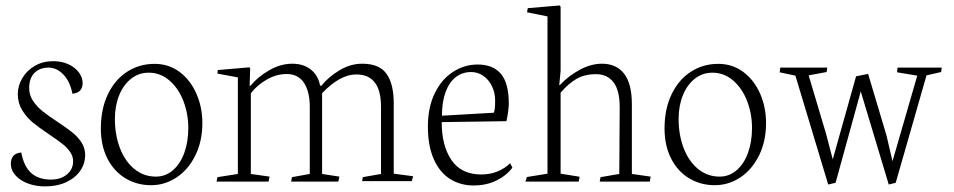

<svg xmlns="http://www.w3.org/2000/svg" viewBox="-20 -662 3477 700"><path d="M290.5 -97.2Q290.5 -122.1 276.9 -143.1Q263.2 -164.1 242.9 -179.9Q222.7 -195.8 189 -218.3Q154.3 -241.2 134.3 -257.3Q114.3 -273.4 100.3 -294.4Q86.4 -315.4 86.4 -340.8Q86.4 -377 105.7 -396.2Q125 -415.5 156.7 -415.5Q187 -415.5 211.2 -390.1Q235.4 -364.7 244.1 -320.3Q281.2 -323.7 281.2 -359.4Q281.2 -379.4 267.6 -397.9Q253.9 -416.5 229.5 -427.7Q205.1 -439 173.8 -439Q136.7 -439 107.4 -422.1Q78.1 -405.3 61.5 -377.4Q44.9 -349.6 44.9 -318.4Q44.9 -286.1 61 -260Q77.1 -233.9 100.3 -214.8Q123.5 -195.8 160.2 -171.4Q190.4 -150.9 207.3 -137.7Q224.1 -124.5 235.4 -108.4Q246.6 -92.3 246.6 -74.2Q246.6 -44.9 224.1 -26.1Q201.7 -7.3 165.5 -7.3Q120.6 -7.3 93.8 -31.2Q66.9 -55.2 57.6 -106Q38.1 -104.5 28.8 -93.8Q19.5 -83 19.5 -65.4Q19.5 -41.5 36.6 -22.5Q53.7 -3.4 82.3 7.1Q110.8 17.6 144.5 17.6Q188 17.6 221.2 2.2Q254.4 -13.2 272.5 -39.3Q290.5 -65.4 290.5 -97.2Z M717.8 -213.4Q717.8 -271 696 -320.6Q674.3 -370.1 634.8 -399.7Q595.2 -429.2 543.5 -429.2Q488.3 -429.2 443.8 -400.6Q399.4 -372.1 373.5 -318.6Q347.7 -265.1 347.7 -193.4Q347.7 -130.9 371.6 -84Q395.5 -37.1 437.3 -12Q479 13.2 530.8 13.2Q581.1 13.2 623.8 -15.1Q666.5 -43.5 692.1 -95.2Q717.8 -147 717.8 -213.4ZM666.5 -195.8Q666.5 -145 651.9 -104.7Q637.2 -64.5 610.4 -41.3Q583.5 -18.1 548.3 -18.1Q503.9 -18.1 469.7 -46.1Q435.5 -74.2 417.2 -122.3Q398.9 -170.4 398.9 -228.5Q398.9 -275.9 414.3 -314.2Q429.7 -352.5 457.8 -374.8Q485.8 -397 522 -397Q564.9 -397 597.9 -368.4Q630.9 -339.8 648.7 -293.5Q666.5 -247.1 666.5 -195.8Z M962.9 -18.1 894.5 -27.8V-321.8Q917 -351.6 952.4 -371.8Q987.8 -392.1 1024.9 -392.1Q1067.4 -392.1 1088.4 -359.9Q1109.4 -327.6 1109.4 -272.9V-27.8L1044.4 -16.1L1041.5 0H1213.4L1217.3 -18.1L1154.3 -27.8V-322.3Q1219.7 -390.6 1278.8 -390.6Q1369.1 -390.6 1369.1 -272.9V-27.8L1302.7 -16.1L1300.3 -1.5H1481L1486.3 -19.5L1415.5 -28.8V-286.1Q1415.5 -355 1389.6 -392.3Q1363.8 -429.7 1300.3 -429.7Q1257.8 -429.7 1217.8 -405.8Q1177.7 -381.8 1151.9 -349.6H1147Q1140.1 -387.2 1113.3 -408.4Q1086.4 -429.7 1045.9 -429.7Q1002.9 -429.7 961.4 -405.8Q919.9 -381.8 893.6 -349.6H890.1L892.1 -412.6L889.2 -416.5L773.9 -406.7L772.9 -393.6L847.2 -379.9V-27.8L772.9 -16.1L769.5 0H959Z M1848.1 -50.8 1839.8 -66.9Q1821.3 -48.3 1794.4 -37.1Q1767.6 -25.9 1734.4 -25.9Q1661.6 -25.9 1626 -78.4Q1590.3 -130.9 1590.3 -216.8L1826.2 -220.2Q1829.6 -233.4 1832.3 -253.2Q1835 -272.9 1835 -284.2Q1835 -358.9 1806.2 -392.8Q1777.3 -426.8 1721.7 -426.8Q1673.3 -426.8 1631.8 -400.1Q1590.3 -373.5 1565.2 -322.3Q1540 -271 1540 -200.7Q1540 -129.4 1561.8 -81.1Q1583.5 -32.7 1621.1 -9.3Q1658.7 14.2 1706.5 14.2Q1752.9 14.2 1789.6 -3.7Q1826.2 -21.5 1848.1 -50.8ZM1785.2 -295.4Q1785.2 -260.3 1780.3 -251L1591.3 -240.2Q1591.3 -290.5 1604.5 -326.4Q1617.7 -362.3 1641.8 -380.9Q1666 -399.4 1697.8 -399.4Q1721.7 -399.4 1741.7 -385.7Q1761.7 -372.1 1773.4 -348.1Q1785.2 -324.2 1785.2 -295.4Z M2093.3 -17.6 2023.9 -28.8V-324.2Q2052.2 -357.4 2082 -374.5Q2111.8 -391.6 2153.3 -391.6Q2193.4 -391.6 2216.3 -362.5Q2239.3 -333.5 2239.3 -271V-268.1L2237.8 -27.8L2169.4 -16.1L2166.5 0H2349.1L2352.1 -18.1L2283.7 -27.8V-281.2Q2283.7 -356.9 2255.4 -393.3Q2227.1 -429.7 2174.8 -429.7Q2134.3 -429.7 2093 -407.2Q2051.8 -384.8 2021.5 -352.1H2019L2023.9 -403.3V-637.2L2020.5 -642.1L1904.3 -632.3L1901.4 -617.2L1976.1 -602.1V-28.8L1900.9 -16.6L1895.5 0H2089.8Z M2772.9 -213.4Q2772.9 -271 2751.2 -320.6Q2729.5 -370.1 2689.9 -399.7Q2650.4 -429.2 2598.6 -429.2Q2543.5 -429.2 2499 -400.6Q2454.6 -372.1 2428.7 -318.6Q2402.8 -265.1 2402.8 -193.4Q2402.8 -130.9 2426.8 -84Q2450.7 -37.1 2492.4 -12Q2534.2 13.2 2585.9 13.2Q2636.2 13.2 2679 -15.1Q2721.7 -43.5 2747.3 -95.2Q2772.9 -147 2772.9 -213.4ZM2721.7 -195.8Q2721.7 -145 2707 -104.7Q2692.4 -64.5 2665.5 -41.3Q2638.7 -18.1 2603.5 -18.1Q2559.1 -18.1 2524.9 -46.1Q2490.7 -74.2 2472.4 -122.3Q2454.1 -170.4 2454.1 -228.5Q2454.1 -275.9 2469.5 -314.2Q2484.9 -352.5 2512.9 -374.8Q2541 -397 2577.1 -397Q2620.1 -397 2653.1 -368.4Q2686 -339.8 2703.9 -293.5Q2721.7 -247.1 2721.7 -195.8Z M2879.9 -386.2 2999.5 10.7 3026.4 4.4 3118.2 -328.6 3220.2 10.7 3245.6 4.4 3357.9 -387.2 3411.1 -399.4 3413.6 -415.5H3252.4L3250.5 -398.4L3324.2 -386.2L3233.9 -74.2L3211.9 -168.5L3145 -392.6L3101.1 -383.8L3016.1 -81.1L2991.2 -175.8L2928.2 -387.2L2993.7 -399.4L2996.1 -415.5H2824.7L2822.8 -398.4Z"/></svg>

Font: Neuton ExtraLight
Style: Regular
Weight: 275
Designer: Brian M Zick
Foundry: Brian M Zick
Version: Version 1.560